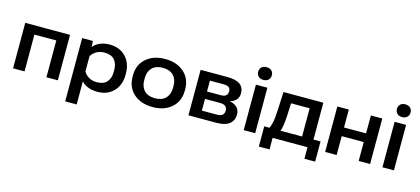

<svg xmlns="http://www.w3.org/2000/svg" viewBox="-70 -1324 4622 2115"><g transform="rotate(15 2241.5 -266.0)"><path d="M68.8 -518.6V0H199.7V-419.9H449.2V0H579.6V-518.6Z M717.8 203.1H848.6V-60.5Q874.5 -28.3 922.1 -9.3Q969.7 9.8 1032.7 9.8Q1146 9.8 1215.1 -62.5Q1284.2 -134.8 1284.2 -251.5V-267.1Q1284.2 -384.3 1214.4 -456.5Q1144.5 -528.8 1029.8 -528.8Q966.8 -528.8 917.5 -506.3Q868.2 -483.9 845.2 -451.2H843.8L839.8 -518.6H717.8ZM847.7 -173.8V-346.7Q864.7 -378.9 903.3 -403.6Q941.9 -428.2 996.1 -428.2Q1075.7 -428.2 1112.8 -385.5Q1149.9 -342.8 1149.9 -272.5V-246.6Q1149.9 -175.8 1112.5 -133.3Q1075.2 -90.8 996.6 -90.8Q942.9 -90.8 903.3 -115.7Q863.8 -140.6 847.7 -173.8Z M1364.3 -251.5Q1364.3 -130.9 1446.3 -58.1Q1528.3 14.6 1662.1 14.6Q1795.9 14.6 1877.9 -58.1Q1960 -130.9 1960 -251.5V-267.1Q1960 -387.7 1877.9 -460.4Q1795.9 -533.2 1662.1 -533.2Q1528.3 -533.2 1446.3 -460.4Q1364.3 -387.7 1364.3 -267.1ZM1498 -272.5Q1498 -345.7 1540.5 -389.2Q1583 -432.6 1662.1 -432.6Q1741.2 -432.6 1783.7 -389.2Q1826.2 -345.7 1826.2 -272.5V-246.6Q1826.2 -173.3 1783.9 -129.6Q1741.7 -85.9 1662.1 -85.9Q1582.5 -85.9 1540.3 -129.6Q1498 -173.3 1498 -246.6Z M2068.8 0H2390.6Q2485.8 0 2534.7 -38.8Q2583.5 -77.6 2583.5 -146.5Q2583.5 -196.8 2552.5 -227.3Q2521.5 -257.8 2470.7 -267.1V-268.6Q2516.1 -281.2 2540.8 -310.1Q2565.4 -338.9 2565.4 -384.8Q2565.4 -451.2 2518.1 -484.9Q2470.7 -518.6 2372.6 -518.6H2068.8ZM2198.2 -306.2V-430.2H2356.4Q2397.5 -430.2 2415.5 -415.3Q2433.6 -400.4 2433.6 -370.6Q2433.6 -340.3 2415.5 -323.2Q2397.5 -306.2 2356.4 -306.2ZM2198.2 -88.4V-221.7H2371.1Q2413.6 -221.7 2432.9 -204.1Q2452.1 -186.5 2452.1 -155.8Q2452.1 -124 2432.6 -106.2Q2413.1 -88.4 2371.1 -88.4Z M2699.2 0H2830.1V-518.6H2699.2ZM2686.5 -663.1Q2686.5 -631.8 2706.8 -611.1Q2727.1 -590.3 2764.2 -590.3Q2801.8 -590.3 2822 -611.1Q2842.3 -631.8 2842.3 -663.1Q2842.3 -693.8 2822.3 -714.6Q2802.2 -735.4 2764.2 -735.4Q2726.6 -735.4 2706.5 -714.6Q2686.5 -693.8 2686.5 -663.1Z M3426.8 131.8H3548.8V-98.6H2906.7V131.8H3028.8V0H3426.8ZM3126.5 -420.4H3338.4V-7.3H3468.3V-518.6H3013.7L3003.9 -305.2Q2999.5 -208 2987.3 -158.7Q2975.1 -109.4 2959 -86.9H3087.9Q3100.6 -115.7 3108.4 -158.2Q3116.2 -200.7 3120.1 -277.8Z M3627.9 -518.6V0H3758.8V-215.3H4010.3V0H4140.6V-518.6H4010.3V-314H3758.8V-518.6Z M4281.2 0H4412.1V-518.6H4281.2ZM4268.6 -663.1Q4268.6 -631.8 4288.8 -611.1Q4309.1 -590.3 4346.2 -590.3Q4383.8 -590.3 4404.1 -611.1Q4424.3 -631.8 4424.3 -663.1Q4424.3 -693.8 4404.3 -714.6Q4384.3 -735.4 4346.2 -735.4Q4308.6 -735.4 4288.6 -714.6Q4268.6 -693.8 4268.6 -663.1Z"/></g></svg>

Font: Roboto Flex
Style: wght 600 wdth 140 opsz 13.0 GRAD 0.00 slnt 0.00 XTRA 468 XOPQ 96 YOPQ 79 YTLC 514 YTUC 712 YTAS 750 YTDE -203.00 YTFI 738
Weight: 600
Width: 8
Designer: Berlow after Robertson
Foundry: Google
Version: Version 3.100